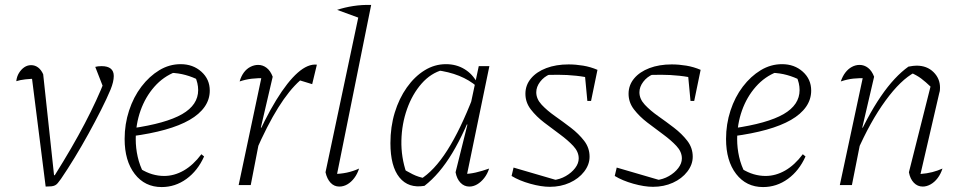

<svg xmlns="http://www.w3.org/2000/svg" viewBox="-20 -750 3909 778"><path d="M202 -40Q273 -153 323.5 -249.5Q374 -346 405 -426L403 -384L366 -479Q376 -482 392 -482Q416 -482 428.5 -472Q441 -462 441 -442Q441 -419 428 -387Q413 -351 389.5 -304.5Q366 -258 338.5 -208Q311 -158 282 -110.5Q253 -63 227 -25Q219 -14 214 -8Q209 -2 203 1Q197 4 188 5Q179 6 165 6L106 -461L130 -431Q105 -431 83 -428.5Q61 -426 46 -421Q48 -440 57 -454.5Q66 -469 78.5 -477.5Q91 -486 106 -486Q122 -486 134.5 -476.5Q147 -467 155 -449L199 -40Z M635 8Q567 8 526 -45Q485 -98 485 -187Q485 -247 503 -302Q521 -357 553 -399Q585 -441 625.5 -465.5Q666 -490 712 -490Q762 -490 796 -459.5Q830 -429 830 -383Q830 -347 809 -317Q788 -287 748 -264Q708 -241 649 -224.5Q590 -208 514 -198V-230Q653 -250 718 -287.5Q783 -325 783 -385Q783 -413 770 -441L788 -424Q761 -438 732 -446Q703 -454 671 -455L692 -459Q642 -440 605.5 -398.5Q569 -357 549.5 -302Q530 -247 530 -186Q530 -150 538 -114.5Q546 -79 563 -47L549 -66Q573 -51 597 -44Q621 -37 645 -37Q686 -37 724.5 -59Q763 -81 796 -125L807 -116Q781 -58 735.5 -25Q690 8 635 8Z M947 0 1044 -458 1053 -433Q1024 -434 999.5 -431Q975 -428 951 -420Q957 -441 968 -456Q979 -471 994.5 -479Q1010 -487 1026 -487Q1045 -487 1060.5 -475Q1076 -463 1085 -439L1037 -233L1041 -232L996 0ZM1015 -133 1004 -156Q1053 -269 1099 -344Q1145 -419 1186.5 -455.5Q1228 -492 1264 -488L1245 -409L1196 -424Q1152 -385 1107.5 -314Q1063 -243 1015 -133Z M1439 -676 1346 -710Q1376 -720 1411 -725.5Q1446 -731 1484 -730ZM1341 -21 1330 -45Q1359 -45 1385 -50.5Q1411 -56 1435 -67Q1428 -45 1415.5 -28.5Q1403 -12 1387.5 -3Q1372 6 1355 6Q1334 6 1319.5 -9.5Q1305 -25 1299 -52L1440 -718L1484 -730Z M1700 3Q1635 14 1598.5 -31Q1562 -76 1562 -170Q1562 -236 1579.5 -293.5Q1597 -351 1628.5 -395.5Q1660 -440 1700.5 -465Q1741 -490 1787 -490Q1829 -490 1862 -470Q1895 -450 1914 -414L1913 -399Q1851 -453 1746 -466L1775 -467Q1726 -454 1688.5 -411.5Q1651 -369 1629.5 -308.5Q1608 -248 1606.5 -180.5Q1605 -113 1627 -49L1603 -72Q1628 -56 1652 -44Q1676 -32 1705 -27L1681 -22Q1739 -57 1792.5 -141Q1846 -225 1898 -360L1914 -350Q1864 -215 1812.5 -129.5Q1761 -44 1700 3ZM1868 -22 1857 -45Q1882 -45 1908 -51Q1934 -57 1962 -67Q1955 -45 1942 -28.5Q1929 -12 1913.5 -3Q1898 6 1882 6Q1861 6 1846 -9.5Q1831 -25 1826 -52L1874 -245L1870 -247L1920 -482H1963Z M2053 -37 2061 -71 2246 -17 2221 -20Q2249 -23 2272.5 -36.5Q2296 -50 2310.5 -69Q2325 -88 2325 -108Q2325 -135 2303 -158.5Q2281 -182 2249 -205.5Q2217 -229 2185 -253.5Q2153 -278 2131 -306.5Q2109 -335 2109 -370Q2109 -405 2131.5 -432Q2154 -459 2193.5 -474Q2233 -489 2284 -489Q2313 -489 2343 -484Q2373 -479 2401 -467L2389 -430Q2352 -439 2315 -443Q2278 -447 2241 -447Q2223 -447 2205.5 -446.5Q2188 -446 2171 -443L2208 -449Q2184 -439 2168.5 -418.5Q2153 -398 2153 -376Q2153 -349 2175 -325.5Q2197 -302 2229 -279.5Q2261 -257 2293 -232.5Q2325 -208 2347 -179.5Q2369 -151 2369 -115Q2369 -83 2347 -54.5Q2325 -26 2288.5 -9.5Q2252 7 2208 7Q2173 7 2128.5 -5.5Q2084 -18 2053 -37ZM2360 -341 2348 -468 2401 -467 2375 -341Z M2471 -37 2479 -71 2664 -17 2639 -20Q2667 -23 2690.5 -36.5Q2714 -50 2728.5 -69Q2743 -88 2743 -108Q2743 -135 2721 -158.5Q2699 -182 2667 -205.5Q2635 -229 2603 -253.5Q2571 -278 2549 -306.5Q2527 -335 2527 -370Q2527 -405 2549.5 -432Q2572 -459 2611.5 -474Q2651 -489 2702 -489Q2731 -489 2761 -484Q2791 -479 2819 -467L2807 -430Q2770 -439 2733 -443Q2696 -447 2659 -447Q2641 -447 2623.5 -446.5Q2606 -446 2589 -443L2626 -449Q2602 -439 2586.5 -418.5Q2571 -398 2571 -376Q2571 -349 2593 -325.5Q2615 -302 2647 -279.5Q2679 -257 2711 -232.5Q2743 -208 2765 -179.5Q2787 -151 2787 -115Q2787 -83 2765 -54.5Q2743 -26 2706.5 -9.5Q2670 7 2626 7Q2591 7 2546.5 -5.5Q2502 -18 2471 -37ZM2778 -341 2766 -468 2819 -467 2793 -341Z M3072 8Q3004 8 2963 -45Q2922 -98 2922 -187Q2922 -247 2940 -302Q2958 -357 2990 -399Q3022 -441 3062.5 -465.5Q3103 -490 3149 -490Q3199 -490 3233 -459.5Q3267 -429 3267 -383Q3267 -347 3246 -317Q3225 -287 3185 -264Q3145 -241 3086 -224.5Q3027 -208 2951 -198V-230Q3090 -250 3155 -287.5Q3220 -325 3220 -385Q3220 -413 3207 -441L3225 -424Q3198 -438 3169 -446Q3140 -454 3108 -455L3129 -459Q3079 -440 3042.5 -398.5Q3006 -357 2986.5 -302Q2967 -247 2967 -186Q2967 -150 2975 -114.5Q2983 -79 3000 -47L2986 -66Q3010 -51 3034 -44Q3058 -37 3082 -37Q3123 -37 3161.5 -59Q3200 -81 3233 -125L3244 -116Q3218 -58 3172.5 -25Q3127 8 3072 8Z M3663 -52 3755 -417V-395Q3730 -419 3712.5 -432Q3695 -445 3670 -456L3687 -457Q3630 -427 3568 -342Q3506 -257 3452 -133L3441 -156Q3467 -217 3494 -267.5Q3521 -318 3549 -359Q3577 -400 3605 -430Q3633 -460 3661 -480Q3672 -482 3679.5 -483Q3687 -484 3694 -484Q3736 -484 3762.5 -458Q3789 -432 3789 -395Q3789 -389 3788.5 -384Q3788 -379 3786 -373L3710 -45Q3736 -47 3757.5 -52.5Q3779 -58 3799 -67Q3792 -45 3779.5 -28.5Q3767 -12 3751 -3Q3735 6 3719 6Q3698 6 3683 -9.5Q3668 -25 3663 -52ZM3383 0 3481 -458 3490 -433Q3462 -434 3438 -431.5Q3414 -429 3387 -420Q3394 -441 3405.5 -456Q3417 -471 3432 -479Q3447 -487 3463 -487Q3482 -487 3497.5 -475Q3513 -463 3522 -439L3474 -233L3478 -232L3432 0Z"/></svg>

Font: Piazzolla Thin Thin
Style: Italic
Weight: 250
Italic angle: -11.3°
Version: Version 2.005